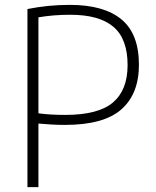

<svg xmlns="http://www.w3.org/2000/svg" viewBox="-20 -767 638 787"><path d="M92.5 0V-730Q136 -738.5 178.2 -742.8Q220.5 -747 267 -747Q405.5 -747 477.5 -687.8Q549.5 -628.5 549.5 -501.5Q549.5 -382 477.2 -318.5Q405 -255 246 -255Q217.5 -255 192 -256.5Q166.5 -258 137.5 -260.5V0ZM247.5 -296Q383 -296 443 -347Q503 -398 503 -500Q503 -608 444.8 -657.2Q386.5 -706.5 268.5 -706.5Q231.5 -706.5 199.5 -703.8Q167.5 -701 137.5 -696V-302.5Q164.5 -299 191 -297.5Q217.5 -296 247.5 -296Z"/></svg>

Font: Encode Sans SC ExtraLight
Style: Regular
Weight: 250
Designer: Multiple Designers
Foundry: Impallari Type
Version: Version 3.002